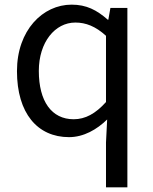

<svg xmlns="http://www.w3.org/2000/svg" viewBox="-20 -577 660 826"><path d="M436 229H528V-543H455L446 -492H444C396 -534 352 -557 288 -557C164 -557 53 -447 53 -271C53 -90 141 13 277 13C340 13 397 -20 441 -63L436 36ZM297 -64C202 -64 147 -141 147 -272C147 -396 217 -480 304 -480C349 -480 391 -464 436 -423V-138C391 -88 347 -64 297 -64Z"/></svg>

Font: ChiuKong Gothic CL
Style: Regular
Weight: 400
Designer: Ryoko NISHIZUKA 西塚涼子 (kana, bopomofo & ideographs); Paul D. Hunt (Latin, Greek & Cyrillic); Sandoll Communications 산돌커뮤니
Foundry: Adobe
Version: Version 1.300